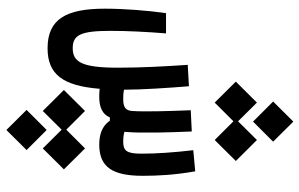

<svg xmlns="http://www.w3.org/2000/svg" viewBox="-195 -475 976 626"><g transform="rotate(90 293.0 -162.0)"><path d="M137.2 170.9C222.7 170.9 259.8 121.1 269.5 1C277.3 2 285.6 2.4 295.9 2.4C327.6 2.4 352.5 -6.8 362.8 -32.2H373.5C391.6 -5.4 420.9 2.4 451.7 2.4C524.9 2.4 553.2 -41 553.2 -139.2C553.2 -189.9 550.3 -244.1 538.6 -310.5L469.7 -304.2C477.5 -236.8 481 -184.1 481 -134.3C481 -86.4 471.2 -75.7 441.4 -75.7C429.7 -75.7 419.4 -77.1 409.7 -79.6C409.7 -81.5 410.2 -83.5 410.2 -85.4C414.6 -136.2 411.6 -231 408.7 -299.3L339.4 -295.9C342.3 -226.6 344.7 -144 341.8 -104C339.8 -83 329.6 -75.7 302.2 -75.7C291.5 -75.7 283.2 -76.2 272.5 -78.1C272.5 -78.1 272.5 -78.1 272.5 -78.1C272.5 -136.2 266.6 -224.6 261.2 -290L191.4 -286.1C196.8 -208 200.7 -132.3 200.7 -58.6C200.7 59.1 182.1 88.9 137.2 88.9C94.7 88.9 80.6 64.5 80.6 -34.2C80.6 -90.8 84 -154.3 88.9 -215.3H22.9C14.2 -156.2 8.3 -77.1 8.3 -15.6C8.3 108.4 41 170.9 137.2 170.9ZM463.9 48.8 402.8 109.9 341.8 48.8 273.4 117.7 341.8 186.5 402.8 125 463.9 186.5 532.2 117.7ZM436.5 -374 504.9 -442.9 436.5 -511.7 375.5 -450.2 314.5 -511.7 246.1 -442.9 314.5 -374 375.5 -435.1ZM376.5 -499 441.9 -564.5 376.5 -630.4 311 -564.5ZM403.8 173.8 338.4 239.3 403.8 305.2 469.2 239.3Z"/></g></svg>

Font: Cascadia Code SemiLight
Style: Regular
Weight: 350
Monospace: yes
Designer: Aaron Bell
Foundry: Saja Typeworks
Version: Version 2404.023